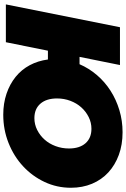

<svg xmlns="http://www.w3.org/2000/svg" viewBox="183 -939 772 1178"><g transform="rotate(90 569.0 -350.0)"><path d="M147 -700H379L329 -452H374Q399 -510 440.5 -558.5Q482 -607 536.5 -642Q591 -677 656 -696.5Q721 -716 791 -716Q868 -716 930.5 -693Q993 -670 1038 -628.5Q1083 -587 1107.5 -528.5Q1132 -470 1132 -399Q1132 -313 1096.5 -237.5Q1061 -162 1000 -105.5Q939 -49 857.5 -16.5Q776 16 684 16Q614 16 555 -4Q496 -24 451.5 -60Q407 -96 380 -146.5Q353 -197 345 -258H291L239 0H7ZM705 -175Q743 -175 777 -192Q811 -209 836.5 -237.5Q862 -266 876.5 -305Q891 -344 891 -387Q891 -452 859 -488.5Q827 -525 770 -525Q732 -525 698 -508Q664 -491 638.5 -462.5Q613 -434 598.5 -395.5Q584 -357 584 -314Q584 -249 616 -212Q648 -175 705 -175Z"/></g></svg>

Font: Argentum Sans Black
Style: Italic
Weight: 900
Italic angle: -11°
Designer: Julieta Ulanovsky (font), Cristiano Sobral (main changes and remaster)
Foundry: Julieta Ulanovsky (font), Cristiano Sobral (main changes and remaster)
Version: Version 2.007;June 15, 2022;FontCreator 14.0.0.2814 64-bit; 